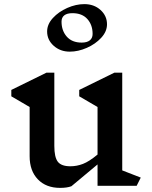

<svg xmlns="http://www.w3.org/2000/svg" viewBox="-20 -903 739 933"><path d="M644 0H454V-104L327 2Q306 10 272 10Q204 10 164 -31.5Q124 -73 124 -144V-383L35 -435V-466L206 -550H244V-194Q244 -139 261 -117Q278 -95 322 -95Q353 -95 383 -106.5Q413 -118 454 -152V-383L365 -435V-466L536 -550H574V-75L664 -40ZM500 -785Q500 -750 472 -719.5Q444 -689 402 -670.5Q360 -652 319 -652Q273 -652 241 -680.5Q209 -709 209 -750Q209 -785 237 -815.5Q265 -846 307 -864.5Q349 -883 390 -883Q437 -883 468.5 -854.5Q500 -826 500 -785ZM279 -798Q279 -754 304.5 -725Q330 -696 377 -696Q403 -696 416.5 -707Q430 -718 430 -738Q430 -782 404.5 -810.5Q379 -839 332 -839Q306 -839 292.5 -828.5Q279 -818 279 -798Z"/></svg>

Font: Inknut Antiqua
Style: Regular
Weight: 400
Designer: Claus Eggers Sørensen
Foundry: Claus Eggers Sørensen
Version: Version 1.003; ttfautohint (v1.8.2) -l 8 -r 50 -G 200 -x 14 